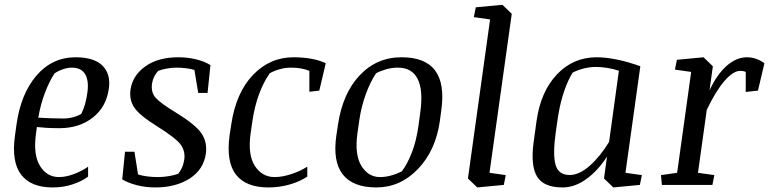

<svg xmlns="http://www.w3.org/2000/svg" viewBox="-20 -783 3257 813"><path d="M440.9 -407.7Q430.2 -330.1 373 -285.2Q315.9 -240.2 231.4 -240.2Q201.7 -240.2 176.8 -241.7Q151.9 -243.2 136.2 -245.1L132.3 -216.3Q120.1 -127.4 149.4 -80.3Q178.7 -33.2 229.5 -33.2Q259.3 -33.2 293.5 -46.1Q327.6 -59.1 353 -77.1V-35.2Q326.2 -15.1 286.9 -2.2Q247.6 10.7 203.1 10.7Q110.4 10.7 69.1 -43.9Q27.8 -98.6 43.5 -209.5L49.8 -254.9Q67.9 -385.7 134.5 -463.1Q201.2 -540.5 299.8 -540.5Q378.4 -540.5 414.1 -504.9Q449.7 -469.2 440.9 -407.7ZM211.4 -472.7Q189 -439.5 170.2 -389.6Q151.4 -339.8 142.1 -284.7Q169.4 -283.2 196 -282.2Q222.7 -281.2 248 -281.2Q269 -281.2 288.8 -286.4Q308.6 -291.5 324.2 -300.8Q334 -320.8 340.1 -342Q346.2 -363.3 350.1 -391.6Q356.9 -440.9 340.6 -468.8Q324.2 -496.6 284.2 -496.6Q266.6 -496.6 247.6 -490.2Q228.5 -483.9 211.4 -472.7Z M721.2 -308.6Q807.6 -255.9 833 -218.5Q858.4 -181.2 851.6 -132.3Q841.8 -64.5 783 -26.9Q724.1 10.7 637.2 10.7Q596.7 10.7 559.6 1.2Q522.5 -8.3 497.6 -23.4L509.3 -140.6H549.3L564.5 -44.4Q580.6 -39.1 603 -36.1Q625.5 -33.2 649.9 -33.2Q673.3 -33.2 696.3 -37.4Q719.2 -41.5 734.4 -46.9Q743.2 -57.1 750.2 -72.3Q757.3 -87.4 760.3 -107.4Q765.1 -141.6 746.1 -169.2Q727.1 -196.8 647 -247.1Q571.3 -293.9 548.8 -327.4Q526.4 -360.8 532.7 -404.3Q542 -463.9 595.7 -502.2Q649.4 -540.5 735.4 -540.5Q774.4 -540.5 810.5 -531.7Q846.7 -522.9 871.1 -507.3L858.9 -389.6H819.3L803.2 -486.8Q789.6 -491.2 769 -493.9Q748.5 -496.6 727.5 -496.6Q706.1 -496.6 684.6 -492.4Q663.1 -488.3 649.9 -482.9Q639.6 -472.2 633.1 -459Q626.5 -445.8 624 -430.7Q618.2 -393.6 637.9 -370.4Q657.7 -347.2 721.2 -308.6Z M1332 -399.4 1290 -394.5V-482.9Q1274.4 -489.7 1254.4 -493.2Q1234.4 -496.6 1212.4 -496.6Q1187.5 -496.6 1163.6 -489.7Q1139.6 -482.9 1122.1 -472.7Q1095.7 -434.6 1077.4 -385.5Q1059.1 -336.4 1049.3 -274.4L1041 -216.3Q1028.8 -127.4 1059.3 -80.3Q1089.8 -33.2 1143.1 -33.2Q1174.3 -33.2 1211.7 -45.2Q1249 -57.1 1281.2 -77.1V-35.2Q1250 -14.2 1206.5 -1.7Q1163.1 10.7 1116.7 10.7Q1021.5 10.7 979.2 -43.5Q937 -97.7 952.1 -209.5L959 -254.9Q979 -390.1 1050.8 -465.3Q1122.6 -540.5 1223.1 -540.5Q1262.2 -540.5 1297.9 -534.2Q1333.5 -527.8 1359.4 -515.1Z M1573.7 10.7Q1474.6 10.7 1431.4 -44.4Q1388.2 -99.6 1404.3 -209.5L1411.1 -254.9Q1430.7 -387.2 1502.9 -463.9Q1575.2 -540.5 1680.2 -540.5Q1780.8 -540.5 1822.5 -484.4Q1864.3 -428.2 1848.6 -315.9L1842.3 -269.5Q1824.7 -145.5 1749.8 -67.4Q1674.8 10.7 1573.7 10.7ZM1759.8 -308.6Q1772.5 -400.9 1748.5 -448.7Q1724.6 -496.6 1664.6 -496.6Q1639.6 -496.6 1615.5 -489.7Q1591.3 -482.9 1572.3 -472.7Q1547.9 -436 1528.8 -383.8Q1509.8 -331.5 1501.5 -274.4L1493.2 -216.3Q1481.4 -127.4 1510.5 -80.3Q1539.6 -33.2 1589.4 -33.2Q1610.8 -33.2 1634 -39.3Q1657.2 -45.4 1681.6 -57.6Q1704.1 -86.9 1723.4 -135.7Q1742.7 -184.6 1752 -250.5Z M1994.6 -752 2107.4 -762.7 2147 -724.6 2052.7 -51.3 2121.6 -41.5 2113.3 0 2001 10.7 1961.4 -27.3 2055.2 -700.7 1986.3 -710.4Z M2689.5 0 2577.1 10.7 2537.6 -27.3 2550.3 -120.1Q2512.2 -60.5 2462.9 -24.9Q2413.6 10.7 2362.3 10.7Q2281.7 10.7 2253.9 -35.6Q2226.1 -82 2239.7 -182.1L2252.4 -273.9Q2270.5 -397 2339.1 -468.8Q2407.7 -540.5 2506.3 -540.5Q2545.9 -540.5 2594 -530.5Q2642.1 -520.5 2691.4 -502.4L2628.4 -51.3L2697.8 -41.5ZM2333.5 -225.1Q2320.3 -131.3 2332 -86.7Q2343.8 -42 2392.1 -42Q2433.1 -42 2477.5 -81.5Q2522 -121.1 2559.1 -182.1L2600.6 -483.4Q2578.1 -491.2 2552.2 -495.4Q2526.4 -499.5 2503.4 -499.5Q2476.6 -499.5 2450.4 -492.7Q2424.3 -485.8 2404.3 -475.1Q2384.8 -442.9 2368.9 -397.2Q2353 -351.6 2342.8 -289.1Z M2846.2 -529.8 2959 -540.5 2998.5 -502.4 2984.4 -400.4Q3015.1 -466.8 3056.4 -503.7Q3097.7 -540.5 3142.6 -540.5Q3163.1 -540.5 3182.9 -533.4Q3202.6 -526.4 3216.8 -515.1L3189.5 -399.4L3137.7 -393.6V-478Q3134.3 -480.5 3127.9 -481.7Q3121.6 -482.9 3114.3 -482.9Q3085 -482.9 3048.1 -440.7Q3011.2 -398.4 2972.7 -317.9L2935.5 -51.3L3004.9 -41.5L2996.6 0H2782.7L2778.8 -41.5L2847.2 -51.3L2906.7 -478.5L2837.9 -488.3Z"/></svg>

Font: Noticia Text
Style: Italic
Weight: 400
Italic angle: -8°
Designer: JM Sole
Foundry: JM Sole
Version: Version 1.003